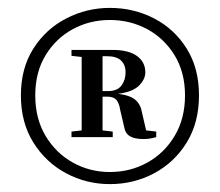

<svg xmlns="http://www.w3.org/2000/svg" viewBox="-20 -817 561 489"><path d="M69.8 -574.2Q69.8 -515.1 95.9 -471.2Q122.1 -427.2 165.3 -403.1Q208.5 -378.9 259.8 -378.9Q312 -378.9 355.5 -403.1Q398.9 -427.2 425 -471.2Q451.2 -515.1 451.2 -574.2Q451.2 -632.8 424.8 -676Q398.4 -719.2 355 -742.7Q311.5 -766.1 259.8 -766.1Q208.5 -766.1 165.3 -742.7Q122.1 -719.2 95.9 -676Q69.8 -632.8 69.8 -574.2ZM33.2 -574.2Q33.2 -643.1 64.9 -693.1Q96.7 -743.2 148.7 -770Q200.7 -796.9 259.8 -796.9Q320.8 -796.9 372.6 -770Q424.3 -743.2 455.6 -693.1Q486.8 -643.1 486.8 -574.2Q486.8 -504.9 455.6 -454.1Q424.3 -403.3 372.6 -375.7Q320.8 -348.1 259.8 -348.1Q200.2 -348.1 148.4 -375.7Q96.7 -403.3 64.9 -454.1Q33.2 -504.9 33.2 -574.2ZM188 -467.8H162.1V-481.9L188 -484.9V-671.9L162.1 -674.8V-689.9H266.1Q307.1 -689.9 328.6 -674.6Q350.1 -659.2 350.1 -632.8Q350.1 -615.2 334.2 -599.1Q318.4 -583 280.8 -578.1Q311.5 -574.2 325 -562.5Q338.4 -550.8 341.8 -529.8L352.1 -484.9L377.9 -481.9V-467.8Q366.7 -464.8 360.6 -463.9Q354.5 -462.9 344.2 -462.9Q323.2 -462.9 311 -470Q298.8 -477.1 295.9 -495.1L286.1 -537.1Q283.7 -553.7 276.6 -562.3Q269.5 -570.8 253.9 -570.8H241.2V-484.9L267.1 -481.9V-467.8ZM241.2 -673.8V-585H254.9Q278.8 -585 289.3 -599.1Q299.8 -613.3 299.8 -632.8Q299.8 -651.9 288.3 -662.8Q276.9 -673.8 252.9 -673.8Z"/></svg>

Font: Source Han Serif TW
Style: Bold
Weight: 700
Designer: Ryoko NISHIZUKA Ë•øÂ°öÊ∂ºÂ≠ê (kana & ideographs); Frank Grie√ühammer (Latin, Greek & Cyrillic); Wenlong ZHANG Âº†ÊñáÈæô 
Foundry: Adobe
Version: Version 2.003;hotconv 1.1.1;makeotfexe 2.6.0